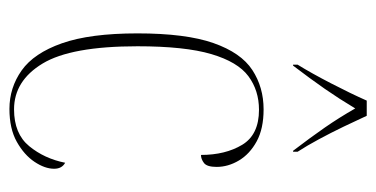

<svg xmlns="http://www.w3.org/2000/svg" viewBox="-220 -586 816 417"><g transform="rotate(90 188.5 -378.0)"><path d="M217 10Q171 10 133.5 -16.5Q96 -43 74.5 -104Q53 -165 53 -268Q53 -373 74 -433Q95 -493 132.5 -517.5Q170 -542 218 -542Q260 -542 287.5 -527Q315 -512 329 -488.5Q343 -465 343 -440Q343 -419 334.5 -412.5Q326 -406 317 -406Q317 -459 295 -495.5Q273 -532 219 -532Q177 -532 146 -509Q115 -486 98 -428.5Q81 -371 81 -268Q81 -124 118.5 -62Q156 0 218 0Q271 0 298 -33Q325 -66 334 -111Q347 -104 347 -87Q347 -67 332 -44.5Q317 -22 288.5 -6Q260 10 217 10ZM121 -616Q139 -645 161.5 -688.5Q184 -732 199 -766H232Q242 -744 255.5 -716Q269 -688 283 -662Q297 -636 310 -616V-606H308Q279 -644 257.5 -675Q236 -706 216 -741Q195 -706 173.5 -675Q152 -644 123 -606H121Z"/></g></svg>

Font: Noto Serif Display Condensed Thin
Style: Regular
Weight: 100
Width: 3
Designer: Monotype Design Team
Foundry: Monotype Imaging Inc.
Version: Version 2.009